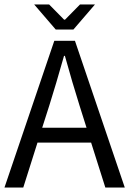

<svg xmlns="http://www.w3.org/2000/svg" viewBox="-20 -838 578 858"><path d="M147.5 -200.7 84 0H0L222.7 -655.8H314.9L537.6 0H450.7L387.2 -200.7ZM335 -367.7Q304.2 -465.3 270 -588.4H266.1Q228.5 -455.6 200.7 -367.7L168.5 -267.1H366.7ZM308.1 -706.1H229L132.8 -817.9H199.7L266.6 -750H270.5L337.4 -817.9H404.3Z"/></svg>

Font: Varta
Style: Regular
Weight: 400
Designer: Joana Correia, Viktoriya Grabowska, Eben Sorkin
Foundry: Sorkin Type
Version: Version 1.002; ttfautohint (v1.3) -l 8 -r 24 -G 200 -x 12 -H